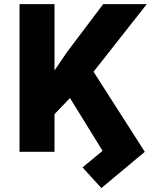

<svg xmlns="http://www.w3.org/2000/svg" viewBox="-20 -748 809 946"><path d="M76.2 0V-727.5H248.5V-400.9L311.5 -493.2L488.3 -727.5H703.1L440.9 -394.5L693.4 0L479.5 178.7L386.7 76.7L485.4 -4.9L324.7 -265.1L248.5 -185.5V0Z"/></svg>

Font: Inter Display Extra Bold
Style: Regular
Weight: 800
Designer: Rasmus Andersson
Foundry: rsms
Version: Version 4.000;git-4fc901f